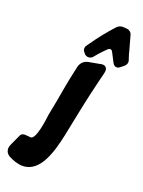

<svg xmlns="http://www.w3.org/2000/svg" viewBox="-198 -1096 880 1180"><g transform="rotate(20 242.5 -506.0)"><path d="M289 -783C301 -798 314 -812 329 -828L352 -851C357 -856 362 -858 367 -858C374 -858 379 -854 383 -846L414 -786C421 -773 430 -766 441 -766C449 -766 456 -769 463 -775L482 -790C493 -799 499 -810 499 -821C499 -826 498 -830 496 -835L487 -863C485 -869 483 -875 482 -882L454 -983C450 -999 435 -1010 418 -1011C413 -1011 410 -1011 408 -1012H400L396 -1013C379 -1013 365 -1007 354 -995C311 -948 271 -898 235 -846L222 -828C217 -821 215 -815 215 -808C215 -799 218 -791 225 -784L231 -776C238 -769 247 -765 257 -765C269 -765 279 -770 286 -779ZM12 -26C40 -11 73 1 105 1C221 1 262 -154 286 -266C307 -370 337 -523 369 -651L382 -703C384 -711 385 -718 385 -723C385 -742 374 -753 355 -753C350 -753 343 -752 336 -750L270 -738C242 -734 221 -714 214 -687L193 -589L184 -541C173 -476 161 -412 148 -347C145 -319 128 -181 93 -181C88 -181 85 -181 82 -182C71 -183 64 -184 57 -184C45 -184 32 -184 23 -163L-8 -95C-12 -87 -14 -79 -14 -71C-14 -60 -12 -41 12 -26Z"/></g></svg>

Font: Bangerz
Style: Bold
Weight: 700
Designer: vernon adams
Foundry: Vernon Adams
Version: Version 2.10;December 28, 2023;FontCreator 13.0.0.2683 64-bi